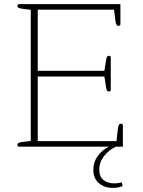

<svg xmlns="http://www.w3.org/2000/svg" viewBox="-20 -715 696 936"><path d="M435 112Q435 75 457 45Q479 15 511 0H73Q65 0 65 -9Q65 -20 84 -22L130 -28V-667L84 -673Q74 -675 69.5 -677.5Q65 -680 65 -686Q65 -695 73 -695H567V-598Q567 -589 558 -589Q551 -589 548 -594Q545 -599 543 -611L536 -668H164V-370H489L497 -421Q499 -434 502 -438.5Q505 -443 511 -443Q520 -443 520 -434V-278Q520 -269 511 -269Q505 -269 502 -273.5Q499 -278 497 -291L489 -342H164V-27H548L555 -90Q557 -102 560 -107Q563 -112 570 -112Q579 -112 579 -103V0H545Q511 16 487.5 45.5Q464 75 464 112Q464 147 485 163Q506 179 538 179Q555 179 573 174L578 192Q556 201 530 201Q489 201 462 178Q435 155 435 112Z"/></svg>

Font: Maitree ExtraLight
Style: Regular
Weight: 275
Designer: CadsonDemak Team
Foundry: CadsonDemak
Version: Version 1.003